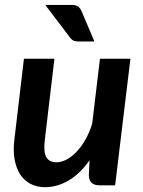

<svg xmlns="http://www.w3.org/2000/svg" viewBox="-20 -751 581 778"><path d="M32.5 0ZM200.5 -513H77L38.5 -187.5C34.5 -156.5 34.8 -128.8 39.2 -104.5C43.8 -80.2 51.5 -59.8 62.5 -43.2C73.5 -26.8 87.5 -14.2 104.5 -5.5C121.5 3.2 140.7 7.5 162 7.5C195 7.5 226.9 -1.5 257.8 -19.5C288.6 -37.5 317 -64.8 343 -101.5L340 -42.5C340 -14.2 354.7 0 384 0H446.5L508.5 -513H385L353.5 -249.5C346.2 -225.8 337 -204.3 326 -185C315 -165.7 303 -149.2 290 -135.8C277 -122.2 263.6 -111.8 249.8 -104.5C235.9 -97.2 222.3 -93.5 209 -93.5C188.7 -93.5 174.7 -100.8 167 -115.2C159.3 -129.8 157.7 -153.8 162 -187.5ZM270.5 -731H163.5L262.5 -600.5C267.2 -593.8 272.1 -589.2 277.2 -586.8C282.4 -584.2 289.3 -583 298 -583H362.5L311 -704.5C307.3 -713.2 302.7 -719.8 297 -724.2C291.3 -728.8 282.5 -731 270.5 -731Z"/></svg>

Font: Lato
Style: Bold Italic
Weight: 700
Italic angle: -7°
Designer: Lukasz Dziedzic
Foundry: tyPoland Lukasz Dziedzic
Version: Version 2.007; 2014-02-27